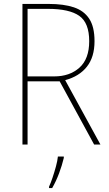

<svg xmlns="http://www.w3.org/2000/svg" viewBox="-20 -734 554 975"><path d="M228 -714Q303 -714 354.5 -697Q406 -680 433 -639Q460 -598 460 -525Q460 -444 421 -395Q382 -346 311 -327L490 0H458L283 -321H120V0H94V-714ZM224 -689H120V-346H255Q334 -346 383.5 -390.5Q433 -435 433 -525Q433 -618 382.5 -653.5Q332 -689 224 -689ZM304 68Q295 106 280 146Q265 186 245 221H229V214Q237 197 246.5 169Q256 141 264 111.5Q272 82 274 61H304Z"/></svg>

Font: Noto Sans Lao Looped SemiCondensed Thin
Style: Regular
Weight: 100
Width: 4
Designer: Mark Frömberg, Ben Mitchell
Foundry: The Fontpad Ltd
Version: Version 1.002; ttfautohint (v1.8.4.7-5d5b)